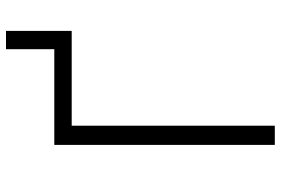

<svg xmlns="http://www.w3.org/2000/svg" viewBox="-168 -768 936 640"><g transform="rotate(-90 300.0 -448.0)"><path d="M137 0V-735H456V-896H517V-677H201V0Z"/></g></svg>

Font: Iosevka Light Extended
Style: Regular
Weight: 300
Width: 7
Monospace: yes
Designer: Belleve Invis
Foundry: Belleve Invis
Version: Version 32.5.0; ttfautohint (v1.8.4)